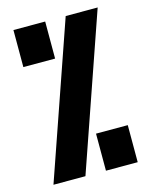

<svg xmlns="http://www.w3.org/2000/svg" viewBox="-107 -771 663 841"><g transform="rotate(-15 224.0 -350.0)"><path d="M30 0 273 -700H418L175 0ZM268 0V-168H412V0ZM36 -532V-700H180V-532Z"/></g></svg>

Font: Tektur Condensed
Style: Bold
Weight: 700
Width: 3
Designer: Adam Jagosz
Foundry: Adam Jagosz
Version: Version 1.005;gftools[0.9.30]